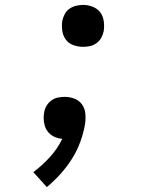

<svg xmlns="http://www.w3.org/2000/svg" viewBox="-20 -558 640 783"><path d="M319 -367Q298 -367 279 -374Q260 -381 248.5 -396.5Q237 -412 234 -432Q231 -452 234 -473Q237 -487 244 -500.5Q251 -514 263.5 -522.5Q276 -531 290.5 -534.5Q305 -538 319 -538Q339 -538 358 -530.5Q377 -523 388.5 -508Q400 -493 403 -472.5Q406 -452 403 -431Q400 -417 393 -404Q386 -391 373.5 -382Q361 -373 347 -370Q333 -367 319 -367ZM171 205 116 144Q152 117 183.5 82.5Q215 48 234 8Q218 7 203 0.5Q188 -6 177.5 -18Q167 -30 162.5 -45.5Q158 -61 158 -78Q158 -83 158.5 -88Q159 -93 160 -99Q162 -113 169.5 -126Q177 -139 189 -148Q201 -157 215.5 -160Q230 -163 244 -163Q265 -163 284 -155.5Q303 -148 314.5 -132Q326 -116 328 -95Q330 -74 327 -53Q321 -17 308 19Q295 55 274.5 88Q254 121 227.5 150.5Q201 180 171 205Z"/></svg>

Font: Iosevka Curly Slab MdEx
Style: Italic
Weight: 500
Width: 7
Italic angle: -9°
Monospace: yes
Designer: Belleve Invis
Foundry: Belleve Invis
Version: Version 11.0.0; ttfautohint (v1.8.3)